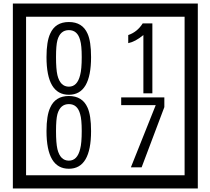

<svg xmlns="http://www.w3.org/2000/svg" viewBox="-20 -980 1195 1090"><path d="M1103 90H53V-960H1103ZM1028 15V-885H128V15ZM497 -656Q497 -442 371 -442Q244 -442 244 -656Q244 -744 265 -789Q294 -855 371 -855Q448 -855 477 -789Q497 -745 497 -656ZM444 -656Q444 -723 435 -752Q420 -809 371 -809Q322 -809 306 -752Q298 -723 298 -656Q298 -587 306 -553Q322 -488 371 -488Q419 -488 435 -554Q444 -587 444 -656ZM845 -450H794V-781Q748 -743 708 -735V-781Q759 -798 790 -847H845ZM497 -236Q497 -22 371 -22Q244 -22 244 -236Q244 -324 265 -369Q294 -435 371 -435Q448 -435 477 -369Q497 -325 497 -236ZM444 -236Q444 -303 435 -332Q420 -389 371 -389Q322 -389 306 -332Q298 -303 298 -236Q298 -167 306 -133Q322 -68 371 -68Q419 -68 435 -134Q444 -167 444 -236ZM913 -372 784 -30H723L864 -383H668V-427H913Z"/></svg>

Font: Unicode BMP Fallback SIL
Style: Regular
Weight: 400
Foundry: NRSI, SIL International
Version: Version 5.1 Based on Unicode 5.1